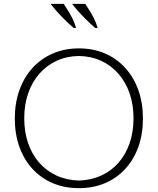

<svg xmlns="http://www.w3.org/2000/svg" viewBox="-20 -973 820 998"><path d="M390 5Q315.5 5 254.2 -21Q193 -47 148.8 -95.2Q104.5 -143.5 80.8 -209.8Q57 -276 57 -357Q57 -438 81 -504.8Q105 -571.5 149.2 -620Q193.5 -668.5 254.8 -695Q316 -721.5 390 -721.5Q464.5 -721.5 525.5 -695.2Q586.5 -669 630.8 -620.2Q675 -571.5 699 -504.8Q723 -438 723 -357Q723 -276 699.2 -209.8Q675.5 -143.5 631.2 -95.2Q587 -47 525.8 -21Q464.5 5 390 5ZM390 -34.5Q454 -36.5 506.2 -60.5Q558.5 -84.5 596 -127.2Q633.5 -170 653.8 -228.8Q674 -287.5 674 -358.5Q674 -429.5 653.5 -488.2Q633 -547 595.2 -590Q557.5 -633 505.5 -657Q453.5 -681 390 -682Q326.5 -681 274.5 -657Q222.5 -633 184.8 -590Q147 -547 126.5 -488.2Q106 -429.5 106 -358.5Q106 -287.5 126.2 -228.8Q146.5 -170 184 -127.2Q221.5 -84.5 273.8 -60.5Q326 -36.5 390 -34.5ZM475 -827.5Q447 -852 424 -875Q401 -898 383.5 -918Q366 -938 354.5 -953H423Q431 -941 443.2 -921.8Q455.5 -902.5 467.8 -878.5Q480 -854.5 487.5 -827.5ZM363 -827.5Q335 -852 312 -875Q289 -898 271.5 -918Q254 -938 242.5 -953H311Q319 -941 331.2 -921.8Q343.5 -902.5 355.8 -878.5Q368 -854.5 375.5 -827.5Z"/></svg>

Font: Russolo 10pt ExtraLight
Style: Regular
Weight: 200
Designer: Micah Stupak-Hahn
Version: Version 1.000